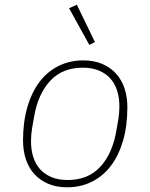

<svg xmlns="http://www.w3.org/2000/svg" viewBox="-20 -785 640 817"><path d="M266 12Q220 12 185 -3Q150 -18 126 -44.5Q102 -71 90 -107.5Q78 -144 78 -187Q78 -266 96.5 -329.5Q115 -393 148.5 -437Q182 -481 229.5 -504.5Q277 -528 334 -528Q380 -528 415 -513Q450 -498 474 -471.5Q498 -445 510 -408.5Q522 -372 522 -329Q522 -249 503.5 -186Q485 -123 451.5 -79Q418 -35 370.5 -11.5Q323 12 266 12ZM268 -19Q354 -19 406 -74.5Q458 -130 475 -228L484 -280Q486 -295 487 -305.5Q488 -316 488 -333Q488 -369 478.5 -399Q469 -429 450 -450.5Q431 -472 401.5 -484.5Q372 -497 332 -497Q246 -497 194 -441.5Q142 -386 125 -288L116 -236Q114 -221 113 -210.5Q112 -200 112 -183Q112 -147 121.5 -117Q131 -87 150 -65.5Q169 -44 198.5 -31.5Q228 -19 268 -19ZM274 -750 307 -765 384 -606 360 -594Z"/></svg>

Font: IBM Plex Mono ExtraLight
Style: Italic
Weight: 200
Italic angle: -9°
Monospace: yes
Designer: Mike Abbink, Paul van der Laan, Pieter van Rosmalen
Foundry: Bold Monday
Version: Version 2.3